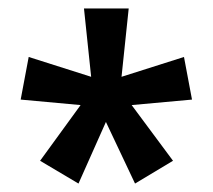

<svg xmlns="http://www.w3.org/2000/svg" viewBox="-20 -781 505 455"><path d="M268 -599 416 -646 435 -545 292 -532 390 -400 300 -346 231 -492 166 -346 75 -400 171 -532 29 -545 48 -646 196 -599 179 -761H285Z"/></svg>

Font: Noto Sans Display Medium Narrow
Style: Regular
Weight: 500
Width: 4
Designer: Monotype Design team
Foundry: Monotype Imaging Inc.
Version: Version 1.000